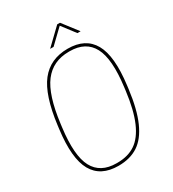

<svg xmlns="http://www.w3.org/2000/svg" viewBox="-224 -1071 1078 1198"><g transform="rotate(-30 315.0 -472.0)"><path d="M269 -14.2H274.9Q352.1 -14.2 404.8 -49.8Q457.5 -85.4 492.4 -166Q527.3 -246.6 543.9 -377.9L546.9 -401.9Q571.3 -592.8 525.4 -679.4Q479.5 -766.1 363.8 -766.1H357.9Q242.7 -766.1 178 -681.4Q113.3 -596.7 88.9 -401.9L85.9 -377.9Q61.5 -187 107.4 -100.6Q153.3 -14.2 269 -14.2ZM360.8 -786.1Q488.3 -786.1 540.8 -693.6Q593.3 -601.1 567.9 -401.9L564.9 -377.9Q547.4 -239.7 509.5 -154.8Q471.7 -69.8 413.8 -32Q356 5.9 272 5.9Q144 5.9 91.8 -86.7Q39.6 -179.2 64.9 -377.9L67.9 -401.9Q93.8 -606.9 164.3 -696.5Q234.9 -786.1 360.8 -786.1ZM291 -839.8H266.1L380.9 -950.2H400.9L485.8 -839.8H462.9L390.1 -935.1Z"/></g></svg>

Font: Cooper Hewitt
Style: Thin Italic
Weight: 702
Designer: Village Type and Design LLC
Foundry: Cooper Hewitt Smithsonian Design Museum
Version: 1.000